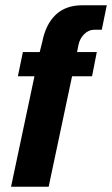

<svg xmlns="http://www.w3.org/2000/svg" viewBox="-20 -710 426 730"><path d="M111 -420H48L67 -512H131L141 -552Q154 -618 192 -654Q230 -690 293 -690H386L367 -597H339Q317 -597 300.5 -580.5Q284 -564 279 -542L273 -512H348L330 -420H254L165 0H22Z"/></svg>

Font: Decalotype
Style: Bold Italic
Weight: 700
Italic angle: -12°
Designer: Alfredo Marco Pradil
Foundry: Alfredo Marco Pradil
Version: Version 1.0